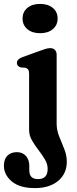

<svg xmlns="http://www.w3.org/2000/svg" viewBox="-53 -730 392 983"><path d="M152 -560Q111.5 -560 87 -580.8Q62.5 -601.5 62.5 -635.5Q62.5 -669 87 -689.5Q111.5 -710 152 -710Q193 -710 217.5 -689.5Q242 -669 242 -635.5Q242 -601.5 217.5 -580.8Q193 -560 152 -560ZM237 -96.5Q237 -63.5 250 -31.5Q263 0.5 276 32.8Q289 65 289 98Q289 159 244.8 196Q200.5 233 126 233Q47.5 233 7.2 198.8Q-33 164.5 -33 119Q-33 84.5 -15 66.8Q3 49 33.5 49Q62.5 49 79.8 68.5Q97 88 97 120V142Q97 187.5 142 187Q191 187 191 134.5Q191 110 176.8 86Q162.5 62 143.5 37.5Q124.5 13 110.2 -12.2Q96 -37.5 96 -64.5V-352Q96 -367.5 91.2 -374Q86.5 -380.5 77.5 -383L53 -385Q33.5 -391 33.5 -408Q33.5 -426.5 60.5 -437L149 -469Q168.5 -476.5 181 -480Q193.5 -483.5 204.5 -483.5Q220 -483.5 228.5 -474.2Q237 -465 237 -449.5Z"/></svg>

Font: Fraunces 9pt Soft SemiBold
Style: Regular
Weight: 600
Version: Version 1.000;[b76b70a41]